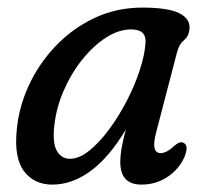

<svg xmlns="http://www.w3.org/2000/svg" viewBox="-20 -477 550 506"><path d="M391.5 -128Q377 -73.5 403.5 -73.5Q419.5 -73.5 441 -94Q454 -105 462.5 -101Q479 -95 466 -63Q451.5 -30.5 421 -10.5Q390.5 9.5 352.5 9.5Q297 9.5 297 -50Q297 -65.5 300 -84.2Q303 -103 311.5 -135.5Q268 -62.5 219 -26.5Q170 9.5 118 9.5Q70 9.5 43.5 -25.5Q17 -60.5 24 -133Q29 -192.5 55.2 -250.2Q81.5 -308 125.8 -354.8Q170 -401.5 228.2 -429.2Q286.5 -457 355.5 -457Q422 -457 451.8 -442.5Q481.5 -428 479.5 -401.5Q478 -382 465.2 -371.5Q452.5 -361 447 -341ZM123 -144.5Q118 -100 130 -79.2Q142 -58.5 164.5 -58.5Q188.5 -58.5 215 -79.8Q241.5 -101 267 -135.2Q292.5 -169.5 313.8 -210.5Q335 -251.5 348.2 -291.8Q361.5 -332 363.5 -364.5Q366 -399.5 325.5 -399.5Q293 -399.5 259.5 -378Q226 -356.5 196.8 -320Q167.5 -283.5 147.8 -238Q128 -192.5 123 -144.5Z"/></svg>

Font: Fraunces 72pt SuperSoft
Style: Italic
Weight: 400
Italic angle: -16°
Version: Version 1.000;[b76b70a41]